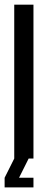

<svg xmlns="http://www.w3.org/2000/svg" viewBox="-20 -687 207 832"><path d="M41.7 0V-666.7H125V0H104.2L62.5 83.3H125V125H0V83.3Z"/></svg>

Font: Yulong
Style: Regular
Weight: 400
Designer: GGBotNet
Foundry: f0n7.com
Version: 1.00